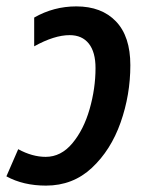

<svg xmlns="http://www.w3.org/2000/svg" viewBox="-39 -571 462 601"><path d="M-19 -19 18 -104Q62 -80 104 -80Q152 -80 187.5 -122.5Q223 -165 241.5 -229.5Q260 -294 260 -358Q260 -408 239 -434.5Q218 -461 179 -461Q131 -461 68 -426V-516Q129 -551 200 -551Q279 -551 324 -504Q369 -457 369 -367Q369 -274 338.5 -187.5Q308 -101 248.5 -45.5Q189 10 105 10Q34 10 -19 -19Z"/></svg>

Font: Noto Sans UI NarrowMedium
Style: Italic
Weight: 500
Width: 4
Italic angle: -12°
Designer: Monotype Design Team
Foundry: Monotype Imaging Inc.
Version: Version 1.001